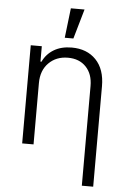

<svg xmlns="http://www.w3.org/2000/svg" viewBox="-63 -813 706 1063"><g transform="rotate(5 290.0 -281.5)"><path d="M146.7 -340.9V0H83.5V-545.5H144.9V-459.9H150.6Q170.5 -502.8 211.6 -527.7Q252.8 -552.6 311.1 -552.6Q395.6 -552.6 445.8 -500.5Q496.1 -448.5 496.1 -353.3V204.5H432.9V-349.4Q432.9 -416.2 395.6 -455.4Q358.3 -494.7 295.1 -494.7Q230.1 -494.7 188.4 -452.9Q146.7 -411.2 146.7 -340.9ZM267.4 -603.3 286.9 -768.5H362.9L315.3 -603.3Z"/></g></svg>

Font: Inter Light BETA
Style: Regular
Weight: 300
Designer: Rasmus Andersson
Foundry: rsms
Version: Version 3.011;git-f93a4a705